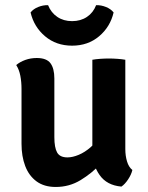

<svg xmlns="http://www.w3.org/2000/svg" viewBox="-20 -734 588 763"><path d="M478 -141.5Q478 -115 484.8 -92.5Q491.5 -70 506 -58.5Q502 -40.5 489.2 -21.2Q476.5 -2 462.5 7.5Q404.5 2.5 375.8 -38.5Q347 -79.5 347 -135V-496.5Q360.5 -499 378 -500.2Q395.5 -501.5 412.5 -501.5Q429.5 -501.5 446.8 -500.2Q464 -499 478 -496.5ZM65.5 -381Q65.5 -408.5 60.8 -433Q56 -457.5 44.5 -475.5Q59 -488 80.5 -495.8Q102 -503.5 126 -503.5Q165 -503.5 180.5 -482.8Q196 -462 196 -422V-189Q196 -147.5 207 -128Q218 -108.5 248 -108.5Q268.5 -108.5 293 -118.8Q317.5 -129 340.8 -149.5Q364 -170 379 -200V-82Q345 -45.5 300.2 -18.2Q255.5 9 201.5 9Q155.5 9 125.2 -13.2Q95 -35.5 80.2 -74.2Q65.5 -113 65.5 -162.5ZM431.5 -684.5Q418 -627 373.8 -589.8Q329.5 -552.5 266.5 -552.5Q203.5 -552.5 159.2 -589.8Q115 -627 101.5 -684.5Q112.5 -698.5 131.8 -706.2Q151 -714 171 -713.5Q183 -683.5 207.8 -666.8Q232.5 -650 266.5 -650Q300.5 -650 325.5 -666.8Q350.5 -683.5 362 -713.5Q382 -714 401.2 -706.2Q420.5 -698.5 431.5 -684.5Z"/></svg>

Font: Signika Light SemiBold
Style: Regular
Weight: 600
Version: Version 2.003;gftools[0.9.32]